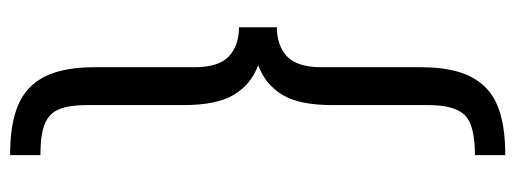

<svg xmlns="http://www.w3.org/2000/svg" viewBox="-340 -510 1020 380"><g transform="rotate(90 170.0 -320.0)"><path d="M34 -358Q70 -358 91.5 -378Q113 -398 113 -446V-643Q113 -685 122 -716.5Q131 -748 151 -769Q171 -790 204.5 -800Q238 -810 287 -810V-750Q228 -750 208 -730Q188 -710 188 -658V-468Q188 -402 167.5 -368.5Q147 -335 109 -321Q147 -307 167.5 -273Q188 -239 188 -173V18Q188 44 192.5 62Q197 80 208 90.5Q219 101 238 105.5Q257 110 287 110V170Q238 170 204.5 160Q171 150 151 129Q131 108 122 76.5Q113 45 113 3V-195Q113 -243 91.5 -263Q70 -283 34 -283Z"/></g></svg>

Font: Carrois Gothic
Style: Regular
Weight: 400
Designer: Ralph du Carrois
Foundry: Ralph du Carrois
Version: Version 1.001